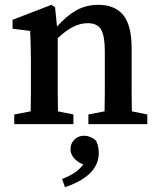

<svg xmlns="http://www.w3.org/2000/svg" viewBox="-20 -514 655 795"><path d="M590 -40V0H346V-40L413 -53Q414 -90 414 -133Q414 -176 414 -210V-302Q414 -365 398.5 -391.5Q383 -418 344 -418Q312 -418 282 -402.5Q252 -387 219 -356V-210Q219 -177 219 -134Q219 -91 220 -53L284 -40V0H39V-40L107 -53Q108 -91 108 -134Q108 -177 108 -210V-264Q108 -305 107 -330.5Q106 -356 105 -386L32 -395V-432L193 -494L208 -484L216 -404Q256 -449 296.5 -471.5Q337 -494 387 -494Q456 -494 490.5 -451.5Q525 -409 525 -314V-210Q525 -176 525 -133Q525 -90 526 -53ZM237 227Q266 216 287 202.5Q308 189 325 167Q302 158 287 141.5Q272 125 272 103Q272 80 288 64Q304 48 329 48Q341 48 353.5 53Q366 58 378 69Q385 84 387 96.5Q389 109 389 120Q389 147 377.5 169.5Q366 192 346.5 209Q327 226 302 239Q277 252 249 261Z"/></svg>

Font: Source Serif Pro Semibold
Style: Regular
Weight: 600
Designer: Frank Grießhammer
Foundry: Adobe Systems Incorporated
Version: Version 1.014;PS Version 1.0;hotconv 1.0.73;makeotf.lib2.5.5